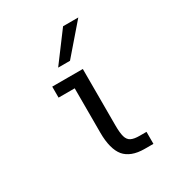

<svg xmlns="http://www.w3.org/2000/svg" viewBox="-189 -929 980 1056"><g transform="rotate(-30 301.0 -400.5)"><path d="M369.1 -804.7H465.8L307.1 -621.1H231.9ZM421.9 3.9Q376 3.9 344.2 -8.5Q312.5 -21 293.9 -43Q273.9 -66.9 263.9 -105.5Q253.9 -144 253.9 -194.3V-477.1H151.4V-546.9H345.7V-189Q345.7 -141.6 352.8 -116.5Q359.9 -91.3 378.7 -81.8Q397.5 -72.3 432.6 -72.3H476.1V3.9Z"/></g></svg>

Font: Vazir Code Hack
Style: Code-Hack
Weight: 400
Foundry: DejaVu fonts team - Redesigned by Saber Rastikerdar
Version: Version 1.1.2